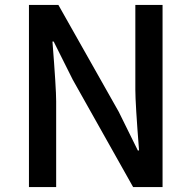

<svg xmlns="http://www.w3.org/2000/svg" viewBox="-20 -756 774 776"><path d="M97 -736H216L460 -304L537 -148H542Q527 -338 527 -393V-736H637V0H518L274 -434L197 -588H192Q207 -398 207 -347V0H97Z"/></svg>

Font: `nÑOSM
Style: Regular
Weight: 500
Designer: Ryoko NISHIZUKA ¬âXZm¬º[P (kana & ideographs); Paul D. Hunt (Latin, Greek & Cyrillic); Wenlong ZHANG _ e¬á¬ü¬ô (bopomof
Foundry: Adobe Systems Incorporated
Version: Version 1.00 June 24, 2014, initial release